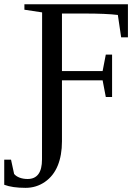

<svg xmlns="http://www.w3.org/2000/svg" viewBox="-87 -675 663 911"><path d="M520 -498H487.8L472.2 -604Q417.5 -610.8 314 -610.8H207V-337.9H399.9L415 -416H444.8V-214.8H415L399.9 -293.9H207V-4.4Q207 61.5 187 110.6Q167 159.7 126.2 188Q85.4 216.3 34.2 216.3Q-28.3 216.3 -66.9 201.7V82.5H-34.7L-20 150.4Q-10.7 161.6 6.3 168Q23.4 174.3 43.9 174.3Q112.3 174.3 112.3 81.5L112.8 -616.2L28.8 -628.9V-654.8H520Z"/></svg>

Font: Times New Roman
Style: Regular
Weight: 400
Designer: Steve Matteson
Foundry: Ascender Corporation
Version: Version 2.00.3